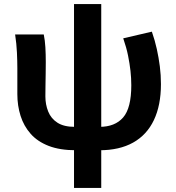

<svg xmlns="http://www.w3.org/2000/svg" viewBox="-20 -731 873 952"><path d="M358 14Q277 14 221.5 -7.5Q166 -29 132 -67.5Q98 -106 82 -156.5Q66 -207 66 -264V-393Q66 -426 64 -470Q62 -514 55 -560H197Q203 -531 205 -496.5Q207 -462 207 -423Q207 -398 206.5 -366.5Q206 -335 205.5 -304.5Q205 -274 205 -253Q205 -213 219 -178Q233 -143 265 -122.5Q297 -102 351 -102ZM473 14V-102Q550 -102 590.5 -148.5Q631 -195 631 -308Q631 -344 627 -379.5Q623 -415 615 -455Q607 -495 591 -541L733 -574Q748 -531 757.5 -488Q767 -445 772.5 -402Q778 -359 778 -314Q778 -209 743 -135.5Q708 -62 640 -24Q572 14 473 14ZM347 201V-711H482V201Z"/></svg>

Font: Farlight84_Sys_V01
Style: Bold
Weight: 700
Designer: Monotype Design Team, Nadine Chahine and Nizar Qandah
Foundry: Monotype Imaging Inc.
Version: Version 2.004;October 31, 2024;FontCreator 14.0.0.2814 64-bi